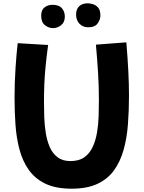

<svg xmlns="http://www.w3.org/2000/svg" viewBox="-20 -1063 868 1161"><path d="M413 78Q317 78 254 47.5Q191 17 153.5 -36.5Q116 -90 97.5 -160Q79 -230 73.5 -310Q68 -390 68 -472Q68 -565 74 -653.5Q80 -742 87 -802L271 -791Q261 -718 255.5 -660.5Q250 -603 248 -552Q246 -501 246 -447Q246 -405 247.5 -356.5Q249 -308 256.5 -260.5Q264 -213 280.5 -174.5Q297 -136 327.5 -112.5Q358 -89 406 -89Q458 -89 490.5 -112.5Q523 -136 541 -175.5Q559 -215 567 -263.5Q575 -312 576.5 -362.5Q578 -413 578 -458Q578 -543 573 -623Q568 -703 560 -793L744 -807Q752 -711 756 -631.5Q760 -552 760 -485Q760 -394 753.5 -310Q747 -226 727 -155.5Q707 -85 669 -32.5Q631 20 568.5 49Q506 78 413 78ZM514 -898Q481 -898 460.5 -919.5Q440 -941 440 -975Q440 -1007 458.5 -1025Q477 -1043 511 -1043Q523 -1043 541 -1038Q559 -1033 573 -1017.5Q587 -1002 587 -969Q587 -945 570.5 -921.5Q554 -898 514 -898ZM229 -968Q229 -1003 249.5 -1018.5Q270 -1034 297 -1034Q337 -1034 354.5 -1013Q372 -992 372 -963Q372 -928 349.5 -910.5Q327 -893 300.5 -893Q274 -893 251.5 -911Q229 -929 229 -968Z"/></svg>

Font: Mochiy Pop One
Style: Regular
Weight: 400
Designer: FONTDASU
Foundry: FONTDASU / Google Inc. / Adobe
Version: Version 2.000